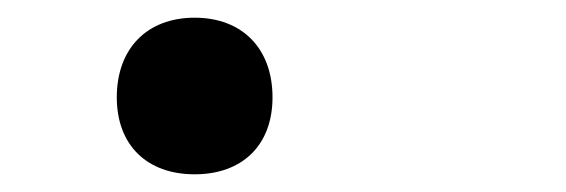

<svg xmlns="http://www.w3.org/2000/svg" viewBox="-20 -462 640 217"><path d="M200 -265C254 -265 288 -298 288 -352C288 -407 254 -442 200 -442C146 -442 112 -407 112 -352C112 -298 146 -265 200 -265Z"/></svg>

Font: Tekne LDO SemiBold
Style: Regular
Weight: 600
Monospace: yes
Designer: Alessio Laiso, Mario Rullo, Paolo Rosset
Foundry: Alessio Laiso
Version: Version 1.000;hotconv 1.0.109;makeotfexe 2.5.65596